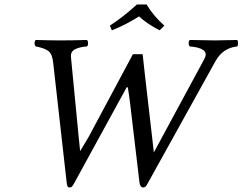

<svg xmlns="http://www.w3.org/2000/svg" viewBox="-20 -825 1080 855"><path d="M216.8 -545.9Q212.9 -584 196 -597.4Q179.2 -610.8 139.2 -618.2Q134.3 -622.1 134 -632.1Q133.8 -642.1 139.2 -647Q210.9 -645 247.1 -645Q301.3 -645 367.2 -647Q372.1 -642.1 372.1 -632.1Q372.1 -622.1 367.2 -618.2Q335 -616.2 314.5 -605.7Q293.9 -595.2 295.9 -571.8L330.1 -217.8L336.9 -151.9L375 -215.8L571.8 -583.5H615.2Q622.6 -519.5 626 -485.8L658.2 -207L665 -146L702.1 -214.8L889.2 -561Q904.3 -587.9 885.7 -601.6Q867.2 -615.2 825.2 -618.2Q820.3 -622.1 820.1 -632.1Q819.8 -642.1 825.2 -647Q905.3 -645 938 -645Q970.2 -645 1036.1 -647Q1040 -642.1 1040 -632.1Q1040 -622.1 1036.1 -618.2Q972.2 -611.3 939.9 -553.2L639.2 -11.2Q632.3 2 628.2 5.9Q624 9.8 618.2 9.8Q604 9.8 601.1 -12.2L559.1 -367.2Q557.1 -385.7 554 -405Q550.8 -424.3 549.3 -434.6Q548.8 -437 544.4 -437Q542 -432.6 529.3 -408.9Q516.6 -385.3 507.8 -370.1L312 -12.2Q304.2 2 300.5 5.9Q296.9 9.8 291 9.8Q283.2 9.8 281 5.4Q278.8 1 276.9 -12.2ZM632.8 -805.2Q662.6 -754.4 711.9 -710.9L690.9 -689.9Q634.8 -718.8 599.1 -752Q541 -714.8 478 -689.9L469.2 -710.9Q528.3 -749 589.8 -805.2Z"/></svg>

Font: Linux Libertine
Style: Italic
Weight: 400
Italic angle: -12°
Designer: Philipp H. Poll
Foundry: Philipp H. Poll
Version: Version 5.1.6 ; ttfautohint (v0.9)